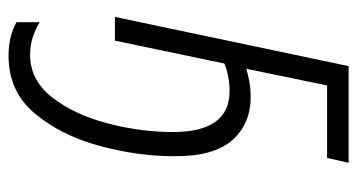

<svg xmlns="http://www.w3.org/2000/svg" viewBox="-208 -364 814 437"><g transform="rotate(90 198.5 -145.0)"><path d="M107 242Q188 242 238 182Q288 122 311.5 35Q335 -52 335 -134Q336 -224 299 -266.5Q262 -309 200 -309Q181 -309 165 -306Q149 -303 136 -299L174 -483H339L350 -532H130L18 0H72L124 -249Q153 -261 187 -261Q280 -261 280 -132Q280 -58 260 17.5Q240 93 201 143Q162 193 104 193Q82 193 63 186.5Q44 180 30 171V224Q44 232 63 237Q82 242 107 242Z"/></g></svg>

Font: Noto Sans Display SemiCondensed Light
Style: Italic
Weight: 300
Width: 4
Italic angle: -12°
Designer: Monotype Design Team
Foundry: Monotype Imaging Inc.
Version: Version 1.900